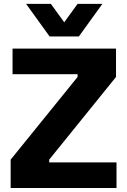

<svg xmlns="http://www.w3.org/2000/svg" viewBox="-20 -944 638 964"><path d="M33.5 0H565V-128.5H227V-142.5L562.5 -557.5V-700H43V-571.5H369.5V-557.5L33.5 -142.5ZM376 -761 494 -924.5H369.5L302.5 -832L235.5 -924.5H111L229 -761Z"/></svg>

Font: MCL Standard Bold
Style: Regular
Weight: 700
Designer: Květoslav Bartoš
Foundry: Florian Karsten
Version: Version 1.001;Glyphs 3.2.3 (3260)